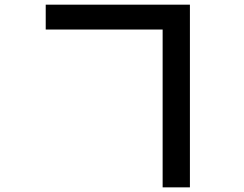

<svg xmlns="http://www.w3.org/2000/svg" viewBox="-20 -765 1039 818"><path d="M174.8 -745.1H789.1V33.2H672.9V-639.2H174.8Z"/></svg>

Font: UDEV Gothic 35
Style: Bold
Weight: 700
Version: v2.1.0; ttfautohint (v1.8.4.7-5d5b-dirty) -l 6 -r 45 -G 200 